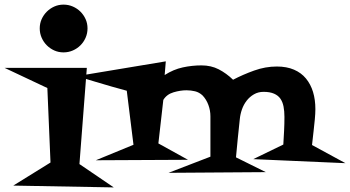

<svg xmlns="http://www.w3.org/2000/svg" viewBox="-50 -814 1524 836"><path d="M331.1 -690.4Q331.1 -668.9 322.8 -649.9Q314.5 -630.9 300.3 -616.7Q286.1 -602.5 267.1 -594.2Q248 -585.9 226.6 -585.9Q205.1 -585.9 186.5 -594.2Q168 -602.5 153.8 -616.7Q139.6 -630.9 131.3 -649.9Q123 -668.9 123 -690.4Q123 -711.9 131.3 -730.5Q139.6 -749 153.8 -763.2Q168 -777.3 186.5 -785.6Q205.1 -793.9 226.6 -793.9Q248 -793.9 267.1 -785.6Q286.1 -777.3 300.3 -763.2Q314.5 -749 322.8 -730.5Q331.1 -711.9 331.1 -690.4ZM445.3 2 7.8 -5.9 169.9 -106.4 156.2 -430.7 -30.3 -518.6H328.1L295.9 -99.6Z M1454.1 -103.5 1052.7 -121.1 1183.6 -184.6Q1185.5 -214.8 1187 -244.6Q1188.5 -274.4 1188.5 -304.7Q1188.5 -330.1 1184.6 -350.1Q1180.7 -370.1 1170.9 -384.3Q1161.1 -398.4 1143.1 -406.2Q1125 -414.1 1097.7 -414.1Q1074.2 -414.1 1055.7 -403.3Q1037.1 -392.6 1023.9 -375.5Q1010.7 -358.4 1003.4 -337.4Q996.1 -316.4 994.1 -294.9Q989.3 -253.9 985.4 -211.9Q981.4 -169.9 977.5 -128.9L1107.4 -64.5L683.6 -61.5L866.2 -131.8V-307.6Q866.2 -333 857.4 -356.9Q848.6 -380.9 832 -398.4Q817.4 -412.1 799.3 -416.5Q781.2 -420.9 761.7 -420.9Q735.4 -420.9 705.6 -412.1Q675.8 -403.3 661.1 -378.9L639.6 -189.5L768.6 -118.2L367.2 -116.2L531.2 -183.6L502 -418.9Q473.6 -426.8 436.5 -437Q399.4 -447.3 365.2 -458Q326.2 -469.7 284.2 -482.4L671.9 -546.9L667 -487.3Q705.1 -511.7 745.6 -520.5Q786.1 -529.3 827.1 -529.3Q869.1 -529.3 902.3 -512.2Q935.5 -495.1 964.8 -466.8Q1007.8 -489.3 1056.6 -506.8Q1105.5 -524.4 1155.3 -524.4Q1198.2 -524.4 1230 -510.7Q1261.7 -497.1 1282.2 -472.2Q1302.7 -447.3 1313 -413.6Q1323.2 -379.9 1323.2 -338.9Q1323.2 -320.3 1320.8 -294.4Q1318.4 -268.6 1315.4 -243.2Q1311.5 -213.9 1308.6 -182.6Z"/></svg>

Font: Fontdiner Swanky
Style: Regular
Weight: 400
Designer: Font Diner, Inc
Foundry: Font Diner, Inc
Version: Version 1.000